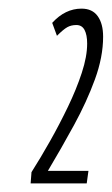

<svg xmlns="http://www.w3.org/2000/svg" viewBox="-20 -793 259 445"><path d="M51 -368 53 -394Q74 -427 96 -466Q118 -505 137.5 -545.5Q157 -586 169.5 -624Q182 -662 182 -692Q182 -712 176 -723.5Q170 -735 157 -735Q145 -735 136 -730Q127 -725 112 -710L101 -740Q131 -773 169 -773Q194 -773 206.5 -755.5Q219 -738 219 -708Q219 -661 200 -609Q181 -557 151.5 -503Q122 -449 91 -397H185L181 -368Z"/></svg>

Font: Georama ExtraCondensed Light
Style: Italic
Weight: 300
Width: 2
Italic angle: -9°
Designer: Jean-Baptiste Levee
Foundry: Production Type
Version: Version 1.000